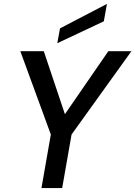

<svg xmlns="http://www.w3.org/2000/svg" viewBox="-20 -962 692 982"><path d="M192 0 240 -274 84 -700H204L312 -378L534 -700H652L346 -274L298 0ZM273 -741 287 -817 527 -942 511 -853Z"/></svg>

Font: Rethink Sans Medium
Style: Italic
Weight: 500
Italic angle: -10°
Designer: The Rethink Sans project authors (Hans Thiessen). DM Sans designed by Colophon Foundry.
Foundry: Rethink Communications LLC
Version: Version 1.001